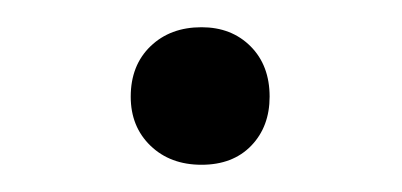

<svg xmlns="http://www.w3.org/2000/svg" viewBox="-20 -440 295 141"><path d="M76 -369Q76 -392 90.5 -406Q105 -420 128 -420Q150 -420 164 -406Q178 -392 178 -369Q178 -347 164.5 -333Q151 -319 128 -319Q105 -319 90.5 -333Q76 -347 76 -369Z"/></svg>

Font: Ysabeau SC
Style: Regular
Weight: 400
Designer: Christian Thalmann (Catharsis Fonts)
Version: Version 0.003